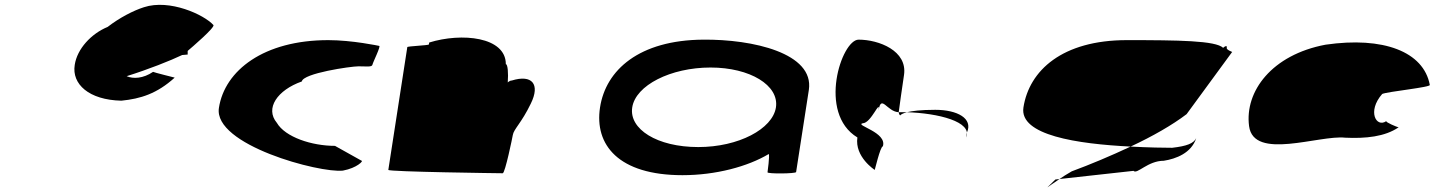

<svg xmlns="http://www.w3.org/2000/svg" viewBox="-20 -721 5987 799"><path d="M291 -451C278 -371 350 -305 485 -302C565 -310 633 -331 707 -398C707 -398 619 -420 617 -422C576 -394 534 -392 507 -404C597 -432 690 -469 738 -492C754 -493 761 -494 761 -494V-509C762 -509 762 -510 762 -510C775 -521 877 -608 868 -617C829 -660 686 -726 579 -691C535 -677 477 -647 428 -609C360 -581 301 -518 291 -451Z M891 -272C867 -118 1310 0 1407 -11C1466 -22 1493 -52 1485 -52L1374 -114C1278 -114 1167 -150 1132 -210C1082 -270 1134 -346 1236 -382C1241 -416 1439 -445 1472 -445C1506 -445 1528 -441 1530 -452C1532 -462 1566 -530 1558 -530C1558 -530 1446 -554 1346 -554C1078 -554 915 -428 891 -272Z M1596 -14C1595 -6 2062 0 2072 0C2082 0 2113 -152 2114 -159C2118 -184 2150 -209 2189 -290C2229 -371 2194 -412 2110 -386C2104 -386 2099 -383 2093 -378C2096 -416 2093 -454 2085 -454C2085 -568 1901 -586 1766 -544L1765 -536C1763 -532 1676 -529 1675 -525Z M2477 -274C2453 -118 2554 8 2820 8C2959 8 3092 -28 3179 -80C3184 -76 3174 -4 3174 -4C3173 3 3292 2 3293 -5L3346 -347C3369 -500 3112 -558 2906 -556C2640 -554 2501 -430 2477 -274ZM2611 -274C2625 -366 2771 -440 2937 -440C3101 -440 3223 -366 3209 -274C3195 -184 3053 -109 2886 -109C2714 -109 2597 -184 2611 -274Z M3548 -149C3536 -68 3620 -14 3620 -14C3619 -6 3643 -112 3654 -112C3673 -171 3535 -200 3570 -208C3606 -208 3644 -314 3636 -261C3647 -331 3671 -256 3720 -254C3724 -281 3732 -346 3742 -409C3757 -510 3637 -556 3553 -556C3482 -556 3381 -250 3548 -149ZM3720 -254C3721 -246 3724 -242 3726 -241C3725 -237 3724 -246 3754 -254ZM3754 -254C3775 -259 3810 -264 3872 -264C3964 -264 4030 -228 4004 -170L4001 -149C4028 -215 3883 -250 3754 -254Z M4239 -274C4221 -158 4463 -122 4685 -111C4777 -154 4859 -201 4918 -246L5107 -504C5114 -504 5083 -512 5085 -522C5087 -533 5079 -530 5070 -522C5039 -552 4884 -554 4669 -554C4401 -554 4263 -428 4239 -274ZM4372 26C4322 76 4331 62 4389 24ZM4389 24 4697 -10C4712 6 4756 -52 4823 -52C4874 -60 4938 -84 4958 -146C4947 -124 4919 -113 4858 -106C4824 -106 4761 -107 4685 -111C4602 -72 4516 -36 4440 -8C4419 4 4402 15 4389 24Z M5178 -196C5197 -52 5470 -160 5578 -148C5663 -144 5743 -152 5800 -191C5792 -193 5746 -212 5749 -217C5708 -188 5668 -257 5732 -330C5754 -340 5938 -358 5930 -368C5904 -506 5737 -570 5496 -535C5273 -493 5159 -341 5178 -196ZM5749 -217C5749 -217 5749 -218 5749 -218C5749 -218 5749 -217 5749 -217ZM5801 -192 5800 -191C5802 -191 5802 -191 5801 -190Z"/></svg>

Font: Ampere
Style: SCUltExtIta
Weight: 400
Version: Version 1